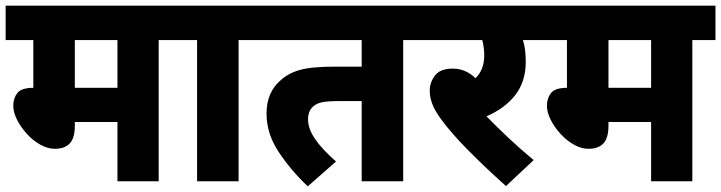

<svg xmlns="http://www.w3.org/2000/svg" viewBox="-20 -642 2554 680"><path d="M542 -500V0H396V-210H245V-197Q245 -153 227 -134Q209 -115 174 -115Q149 -115 123 -129.5Q97 -144 75.5 -167.5Q54 -191 40.5 -217.5Q27 -244 27 -268Q27 -294 41.5 -312.5Q56 -331 98 -331V-500H0V-622H624V-500ZM396 -500H245V-331H396Z M825 -500V0H678V-500H610V-622H907V-500Z M1408 -500V0H1261V-284H1182Q1141 -284 1121 -280Q1101 -276 1088 -264Q1071 -248 1071 -219Q1071 -186 1096 -149.5Q1121 -113 1170 -70L1070 18Q1009 -40 966.5 -104.5Q924 -169 924 -239Q924 -278 936.5 -307Q949 -336 971 -355Q999 -382 1041 -394Q1083 -406 1165 -406H1261V-500H893V-622H1489V-500Z M1870 -75 1772 17Q1695 -52 1635.5 -112.5Q1576 -173 1542 -220Q1520 -250 1511 -274Q1502 -298 1502 -321Q1502 -350 1520.5 -374.5Q1539 -399 1584 -399Q1629 -399 1664 -365Q1695 -395 1695 -445Q1695 -475 1688 -500H1476V-622H1903V-500H1832Q1837 -485 1839.5 -466Q1842 -447 1842 -423Q1842 -353 1805 -305.5Q1768 -258 1703 -230Q1738 -194 1780.5 -154Q1823 -114 1870 -75Z M2432 -500V0H2286V-210H2135V-197Q2135 -153 2117 -134Q2099 -115 2064 -115Q2039 -115 2013 -129.5Q1987 -144 1965.5 -167.5Q1944 -191 1930.5 -217.5Q1917 -244 1917 -268Q1917 -294 1931.5 -312.5Q1946 -331 1988 -331V-500H1890V-622H2514V-500ZM2286 -500H2135V-331H2286Z"/></svg>

Font: Noto Sans Devanagari UI SemiCondensed ExtraBold
Style: Regular
Weight: 800
Width: 4
Designer: Jelle Bosma - Monotype Design Team
Foundry: Monotype Imaging Inc.
Version: Version 2.004; ttfautohint (v1.8.4.7-5d5b)